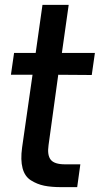

<svg xmlns="http://www.w3.org/2000/svg" viewBox="-20 -770 435 791"><path d="M234 1Q191 1 162 -5Q133 -11 107.5 -27Q82 -43 73 -77Q64 -111 71 -162L114 -462H25L38 -552H127L155 -750H263L235 -552H371L358 -461L220 -462L180 -172Q174 -131 189 -112Q204 -93 248 -93H311L298 1Z"/></svg>

Font: Oakes Grotesk Medium
Style: Italic
Weight: 500
Italic angle: -8°
Designer: Samuel Oakes
Foundry: Samuel Oakes
Version: Version 1.000;PS 001.000;hotconv 1.0.88;makeotf.lib2.5.64775